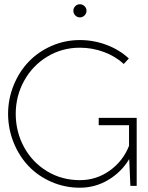

<svg xmlns="http://www.w3.org/2000/svg" viewBox="-20 -877 700 906"><path d="M54.2 -338.9Q54.7 -253.4 94 -181.9Q133.3 -110.4 202.6 -68.6Q272 -26.9 356.9 -26.9Q434.6 -26.9 497.6 -71.8Q560.5 -116.7 588.9 -189V-286.1H445.8V-320.8H625V0H595.2L589.8 -125H588.9Q551.8 -64 490.2 -27.6Q428.7 8.8 356.9 8.8Q286.1 8.8 223.1 -18.6Q160.2 -45.9 115.5 -92.5Q70.8 -139.2 44.7 -203.4Q18.6 -267.6 18.1 -338.9Q18.1 -409.7 44.2 -474.1Q70.3 -538.6 115 -585.4Q159.7 -632.3 222.9 -660.2Q286.1 -688 356.9 -688Q421.9 -688 482.4 -665.3Q543 -642.6 587.9 -601.1L564 -575.2Q524.9 -611.3 470.5 -631.6Q416 -651.9 356.9 -651.9Q272.5 -651.9 202.9 -609.6Q133.3 -567.4 93.8 -495.6Q54.2 -423.8 54.2 -338.9ZM335.2 -804.2Q326.2 -813.5 326.2 -826.2Q326.2 -838.9 335.2 -847.9Q344.2 -856.9 356.9 -856.9Q369.6 -856.9 378.9 -847.9Q388.2 -838.9 388.2 -826.2Q388.2 -813.5 378.9 -804.2Q369.6 -794.9 356.9 -794.9Q344.2 -794.9 335.2 -804.2Z"/></svg>

Font: RawengulkSans
Style: Regular
Weight: 500
Designer: gluk (gluksza@wp.pl)
Foundry: gluk (gluksza@wp.pl)
Version: Version 0.94